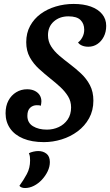

<svg xmlns="http://www.w3.org/2000/svg" viewBox="-20 -700 559 975"><path d="M203 21.7Q141.5 21.7 97.8 3.5Q54.2 -14.7 31.2 -48Q8.3 -81.3 8.3 -124.7Q8.3 -162.2 22.8 -189.2Q37.3 -216.3 62.2 -231.5Q87 -246.7 117.8 -246.7Q140.3 -246.7 156.5 -238.6Q172.7 -230.5 181.4 -217Q190.2 -203.5 190.2 -185Q190.2 -180 189.2 -174Q188.3 -168 187.2 -162.8Q182.5 -165 177 -165.3Q171.5 -165.7 166.8 -165.7Q146.8 -165.7 132.9 -152.6Q119 -139.5 119 -111.8Q119 -76.5 147.4 -59.1Q175.8 -41.7 218 -41.7Q250.3 -41.7 278.2 -54.7Q306.2 -67.7 323.6 -93Q341 -118.3 341 -154.7Q341 -185.7 325.7 -210.7Q310.3 -235.7 286.5 -257.8Q262.7 -279.8 236 -300.8Q205.7 -325 177.7 -350.6Q149.7 -376.2 131.4 -409.1Q113.2 -442 113.2 -485.8Q113.2 -532.3 133 -568.6Q152.8 -604.8 186.3 -629.4Q219.8 -654 263.2 -667Q306.7 -680 353.8 -680Q404.2 -680 441.2 -666.7Q478.2 -653.3 498.8 -628.2Q519.3 -603.2 519.3 -569Q519.3 -537.7 507 -513.7Q494.7 -489.7 474.3 -476.2Q454 -462.7 428.8 -462.7Q409.8 -462.7 396 -468.8Q382.2 -474.8 376.3 -484.7Q388.3 -492.5 398 -510.2Q407.7 -528 407.7 -549Q407.7 -579.7 388.9 -598.3Q370.2 -617 327.3 -617Q282.8 -617 253.2 -590.8Q223.7 -564.7 223.7 -521.2Q223.7 -489.7 239.8 -464.3Q255.8 -439 281.2 -417.4Q306.5 -395.8 333.7 -375.3Q363.7 -352.7 391.5 -326.7Q419.3 -300.7 436.8 -267.3Q454.2 -234 454.2 -189.2Q454.2 -139 432.5 -99.7Q410.8 -60.3 374.3 -33.1Q337.8 -5.8 293.1 7.9Q248.3 21.7 203 21.7ZM107 254.8Q98 254.8 90.7 252.2Q83.5 249.7 78.5 243.7Q99.8 214.5 116.3 183.8Q132.8 153.2 132.8 114.7Q132.8 104 131.8 95.8Q130.8 87.7 126.8 78Q136.3 73 149.6 70Q162.8 67 174.5 67Q198.8 67 216 80.5Q233.2 94 233.2 123Q233.2 146.5 222.1 169.8Q211 193 192.9 212.5Q174.8 232 152.5 243.4Q130.2 254.8 107 254.8Z"/></svg>

Font: Sansita Swashed Light
Style: Regular
Weight: 300
Designer: Pablo Cosgaya
Foundry: Omnibus-Type
Version: Version 1.003